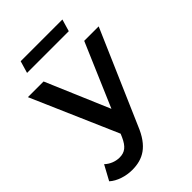

<svg xmlns="http://www.w3.org/2000/svg" viewBox="-281 -819 1126 1126"><g transform="rotate(-45 282.5 -256.0)"><path d="M438 -638 460 -713H114L92 -638ZM582 -534H462L293 -139L125 -534H-5L228 2L219 23C195 76 169 97 125 97C91 97 57 83 33 60L-17 152C17 183 73 201 126 201C215 201 283 164 332 43Z"/></g></svg>

Font: Talent
Style: Bold
Weight: 600
Designer: Mike Powis
Version: Version 1.001;hotconv 1.0.109;makeotfexe 2.5.65596